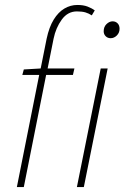

<svg xmlns="http://www.w3.org/2000/svg" viewBox="-20 -754 502 774"><path d="M48 0 138 -452H70L76 -474L144 -478L168 -598Q178 -645 196.5 -675Q215 -705 239.5 -719.5Q264 -734 292 -734Q316 -734 333 -727.5Q350 -721 362 -712L350 -692Q338 -700 324.5 -704Q311 -708 290 -708Q253 -708 229 -675Q205 -642 196 -598L172 -478H280L274 -452H166L76 0ZM290 0 386 -478H414L318 0ZM426 -600Q414 -600 406 -608Q398 -616 398 -628Q398 -646 409.5 -657Q421 -668 434 -668Q446 -668 454 -660Q462 -652 462 -638Q462 -622 451 -611Q440 -600 426 -600Z"/></svg>

Font: Source Sans 3
Style: Italic
Weight: 200
Italic angle: -11°
Designer: Paul D. Hunt
Foundry: Adobe
Version: Version 3.046;hotconv 1.0.118;makeotfexe 2.5.65603